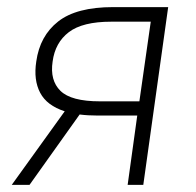

<svg xmlns="http://www.w3.org/2000/svg" viewBox="-20 -520 550 540"><path d="M82 -347Q92 -419 143.5 -459.5Q195 -500 298 -500H453L383 0H339L366 -195H255Q227 -195 204 -198L63 0H13L162 -207Q112 -223 93 -259Q74 -295 82 -347ZM128 -347Q120 -294 150 -264.5Q180 -235 261 -235H372L404 -459H293Q212 -459 173.5 -429.5Q135 -400 128 -347Z"/></svg>

Font: Retni Sans Light
Style: Italic
Weight: 300
Italic angle: -8°
Designer: Vitaly Kuzmin
Foundry: ParaType Ltd.
Version: Version 1.00;June 10, 2019;FontCreator 11.5.0.2425 64-bit; t